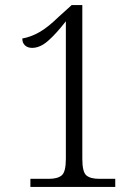

<svg xmlns="http://www.w3.org/2000/svg" viewBox="-20 -738 553 758"><path d="M100 0V-32H173Q207 -32 223.5 -45.5Q240 -59 240 -111V-654Q201 -604 169.5 -576.5Q138 -549 107 -549Q89 -549 78.5 -559Q68 -569 68 -586Q102 -592 135.5 -611Q169 -630 211 -671L263 -718H305V-111Q305 -59 321 -45.5Q337 -32 372 -32H435V0Z"/></svg>

Font: Noto Serif Ethiopic SemiCondensed Light
Style: Regular
Weight: 300
Width: 4
Designer: Monotype Design Team
Foundry: Monotype Imaging Inc.
Version: Version 2.102; ttfautohint (v1.8.4.7-5d5b)